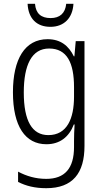

<svg xmlns="http://www.w3.org/2000/svg" viewBox="-20 -748 537 1009"><path d="M366 -728H328C323 -678 294 -653 246 -653C196 -653 168 -677 164 -728H125C129 -650 173 -607 245 -607C317 -607 362 -654 366 -728ZM230 -542C111 -542 48 -438 48 -263C48 -84 113 10 224 10C294 10 343 -28 368 -94H372C370 -63 369 -33 369 -6V25C369 136 321 192 223 192C167 192 118 177 75 154V208C116 229 163 241 223 241C363 241 424 161 424 19V-532H378L371 -452H368C341 -507 299 -542 230 -542ZM238 -493C332 -493 369 -418 369 -290V-240C369 -126 333 -38 234 -38C149 -38 105 -112 105 -262C105 -407 147 -493 238 -493Z"/></svg>

Font: Noto Sans Display SemiCondensed Light
Style: Regular
Weight: 300
Width: 4
Designer: Monotype Design Team
Foundry: Monotype Imaging Inc.
Version: Version 1.900